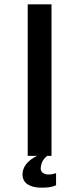

<svg xmlns="http://www.w3.org/2000/svg" viewBox="-20 -720 359 887"><path d="M108 -700H218V0H198Q179 16 173.5 31.5Q168 47 168 58Q168 72 178.5 79Q189 86 203 86Q218 86 224.5 84Q231 82 239 80V136Q222 143 207 145Q192 147 171 147Q131 147 107.5 131.5Q84 116 84 85Q84 61 100.5 39Q117 17 151 0H108Z"/></svg>

Font: Bebas Neue Bold
Style: Regular
Weight: 700
Designer: Ryoichi Tsunekawa & LGV (GE)
Foundry: Free Software Foundation, Inc.
Version: Version 1.003 August 13, 2016